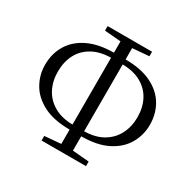

<svg xmlns="http://www.w3.org/2000/svg" viewBox="-164 -913 1106 1097"><g transform="rotate(30 389.0 -364.5)"><path d="M351.7 -120.6Q245.8 -120.6 177.7 -155.5Q109.6 -190.4 76.7 -247.6Q43.7 -304.8 43.7 -371.8Q43.7 -445.9 78.6 -503.6Q113.5 -561.4 182.6 -594.6Q251.6 -627.8 353.5 -627.8H388.4V-594.6H355.9Q281.3 -594.6 230 -566.3Q178.6 -538.1 152.6 -488.8Q126.6 -439.4 126.6 -374.4Q126.6 -311.5 152.6 -261.7Q178.6 -211.8 230 -182.8Q281.3 -153.8 355.9 -153.8H388.4V-120.6ZM389.4 -120.6V-153.8H421.9Q496.7 -153.8 547.9 -183Q599.2 -212.3 625.2 -262.6Q651.2 -312.9 651.2 -374.4Q651.2 -439.2 625.2 -488.6Q599.2 -537.9 548.2 -566.2Q497.3 -594.6 421.9 -594.6H389.4V-627.8H424.3Q528 -627.8 596.6 -594.6Q665.3 -561.4 699.8 -503.7Q734.3 -446.1 734.3 -372.1Q734.3 -306 701.3 -248.3Q668.4 -190.6 599.9 -155.6Q531.4 -120.6 425.5 -120.6ZM243 13.5V-16.8L379.7 -28.6H398.3L536 -16.8V13.5ZM379.7 -700.2 243 -711.5V-741.5H536V-711.5L399.3 -700.2ZM350.3 13.5V-741.5H427V13.5Z"/></g></svg>

Font: Noto Serif TC
Style: Regular
Weight: 200
Designer: Ryoko NISHIZUKA 西塚涼子 (kana & ideographs); Frank Grießhammer (Latin, Greek & Cyrillic); Wenlong ZHANG 张文龙 (bopomofo); San
Foundry: Adobe
Version: Version 2.001;hotconv 1.1.0;makeotfexe 2.6.0